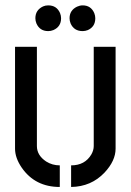

<svg xmlns="http://www.w3.org/2000/svg" viewBox="-20 -705 496 729"><path d="M114.3 -635.7Q114.3 -667 143.6 -680.7Q152.3 -684.6 163.1 -684.6Q195.3 -684.6 208 -655.3Q211.9 -645.5 211.9 -635.7Q211.9 -603.5 182.6 -590.8Q172.9 -586.9 163.1 -586.9Q130.9 -586.9 118.2 -616.2Q114.3 -626 114.3 -635.7ZM244.1 -635.7Q244.1 -666 272.5 -679.7Q283.2 -684.6 293.9 -684.6Q325.2 -684.6 337.9 -655.3Q341.8 -645.5 341.8 -635.7Q341.8 -603.5 313.5 -590.8Q303.7 -586.9 293.9 -586.9Q260.7 -586.9 248 -616.2Q244.1 -626 244.1 -635.7ZM37.1 -140.6V-527.3H120.1V-150.4Q120.1 -115.2 155.3 -91.8Q178.7 -77.1 207 -77.1V4.9Q113.3 4.9 62.5 -68.4Q37.1 -105.5 37.1 -140.6ZM250 4.9V-77.1Q302.7 -77.1 327.1 -119.1Q335.9 -134.8 335.9 -150.4V-527.3H418.9V-140.6Q418.9 -94.7 377 -49.8Q326.2 3.9 250 4.9Z"/></svg>

Font: Post No Bills Colombo
Style: SemiBold
Weight: 700
Designer: Kosala Senevirathne, Siva Puranthara, Lasantha Premarathna, Tharique Azeez
Foundry: Mooniak
Version: Version 1.220 ; ttfautohint (v1.5)